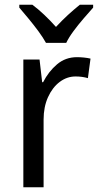

<svg xmlns="http://www.w3.org/2000/svg" viewBox="-20 -786 413 806"><path d="M303 -546Q317 -546 332 -544.5Q347 -543 360 -540L349 -458Q325 -465 297 -465Q261 -465 230.5 -442Q200 -419 181.5 -378Q163 -337 163 -284V0H78V-536H146L157 -441H161Q184 -486 219.5 -516Q255 -546 303 -546ZM173 -606Q161 -628 141.5 -654.5Q122 -681 100.5 -707Q79 -733 61 -754V-766H116Q139 -749 165 -724.5Q191 -700 215 -673Q241 -701 265 -723Q289 -745 315 -766H371V-754Q354 -735 331.5 -709Q309 -683 289 -656Q269 -629 258 -606Z"/></svg>

Font: Noto Sans Kannada SemiCondensed
Style: Regular
Weight: 400
Width: 4
Designer: Jelle Bosma - Monotype Design Team
Foundry: Monotype Imaging Inc.
Version: Version 2.005; ttfautohint (v1.8.4.7-5d5b)